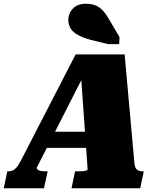

<svg xmlns="http://www.w3.org/2000/svg" viewBox="-69 -1003 853 1023"><path d="M171 -301H432L419 -215H142ZM362 -607 381 -609 127 -110Q126 -105 130.5 -100Q135 -95 146.5 -92.5Q158 -90 175 -90H185L165 0H-49L-30 -90H-24Q-5 -90 9.5 -101.5Q24 -113 40 -143L334 -713H595L647 -136Q649 -109 660.5 -99.5Q672 -90 693 -90H697L678 0H312L331 -90H343Q360 -90 372 -91Q384 -92 390.5 -94.5Q397 -97 398 -100ZM506 -768H566L568 -805L512 -900Q497 -927 480 -945.5Q463 -964 441.5 -973.5Q420 -983 389 -983Q343 -983 319 -957Q295 -931 295 -898Q295 -871 307.5 -851Q320 -831 346.5 -816.5Q373 -802 413 -791Z"/></svg>

Font: Roboto Serif 20pt Black
Style: Italic
Weight: 900
Italic angle: -10°
Version: Version 1.008